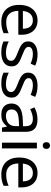

<svg xmlns="http://www.w3.org/2000/svg" viewBox="1059 -1836 787 2945"><g transform="rotate(90 1452.5 -363.5)"><path d="M292 -546Q361 -546 410.5 -516Q460 -486 486.5 -431.5Q513 -377 513 -304V-251H146Q148 -160 192.5 -112.5Q237 -65 317 -65Q368 -65 407.5 -74.5Q447 -84 489 -102V-25Q448 -7 408 1.5Q368 10 313 10Q237 10 178.5 -21Q120 -52 87.5 -113.5Q55 -175 55 -264Q55 -352 84.5 -415Q114 -478 167.5 -512Q221 -546 292 -546ZM291 -474Q228 -474 191.5 -433.5Q155 -393 148 -321H421Q421 -367 407 -401Q393 -435 364.5 -454.5Q336 -474 291 -474Z M998 -148Q998 -96 972 -61Q946 -26 898 -8Q850 10 784 10Q728 10 687.5 1Q647 -8 616 -24V-104Q648 -88 693.5 -74.5Q739 -61 786 -61Q853 -61 883 -82.5Q913 -104 913 -140Q913 -160 902 -176Q891 -192 862.5 -208Q834 -224 781 -244Q729 -264 692 -284Q655 -304 635 -332Q615 -360 615 -404Q615 -472 670.5 -509Q726 -546 816 -546Q865 -546 907.5 -536.5Q950 -527 987 -510L957 -440Q923 -454 886 -464Q849 -474 810 -474Q756 -474 727.5 -456.5Q699 -439 699 -409Q699 -387 712 -371.5Q725 -356 755.5 -341.5Q786 -327 837 -307Q888 -288 924 -268Q960 -248 979 -219.5Q998 -191 998 -148Z M1477 -148Q1477 -96 1451 -61Q1425 -26 1377 -8Q1329 10 1263 10Q1207 10 1166.5 1Q1126 -8 1095 -24V-104Q1127 -88 1172.5 -74.5Q1218 -61 1265 -61Q1332 -61 1362 -82.5Q1392 -104 1392 -140Q1392 -160 1381 -176Q1370 -192 1341.5 -208Q1313 -224 1260 -244Q1208 -264 1171 -284Q1134 -304 1114 -332Q1094 -360 1094 -404Q1094 -472 1149.5 -509Q1205 -546 1295 -546Q1344 -546 1386.5 -536.5Q1429 -527 1466 -510L1436 -440Q1402 -454 1365 -464Q1328 -474 1289 -474Q1235 -474 1206.5 -456.5Q1178 -439 1178 -409Q1178 -387 1191 -371.5Q1204 -356 1234.5 -341.5Q1265 -327 1316 -307Q1367 -288 1403 -268Q1439 -248 1458 -219.5Q1477 -191 1477 -148Z M1810 -545Q1908 -545 1955 -502Q2002 -459 2002 -365V0H1938L1921 -76H1917Q1894 -47 1869.5 -27.5Q1845 -8 1813.5 1Q1782 10 1737 10Q1689 10 1650.5 -7Q1612 -24 1590 -59.5Q1568 -95 1568 -149Q1568 -229 1631 -272.5Q1694 -316 1825 -320L1916 -323V-355Q1916 -422 1887 -448Q1858 -474 1805 -474Q1763 -474 1725 -461.5Q1687 -449 1654 -433L1627 -499Q1662 -518 1710 -531.5Q1758 -545 1810 -545ZM1836 -259Q1736 -255 1697.5 -227Q1659 -199 1659 -148Q1659 -103 1686.5 -82Q1714 -61 1757 -61Q1825 -61 1870 -98.5Q1915 -136 1915 -214V-262Z M2256 -536V0H2168V-536ZM2213 -737Q2233 -737 2248.5 -723.5Q2264 -710 2264 -681Q2264 -653 2248.5 -639Q2233 -625 2213 -625Q2191 -625 2176 -639Q2161 -653 2161 -681Q2161 -710 2176 -723.5Q2191 -737 2213 -737Z M2633 -546Q2702 -546 2751.5 -516Q2801 -486 2827.5 -431.5Q2854 -377 2854 -304V-251H2487Q2489 -160 2533.5 -112.5Q2578 -65 2658 -65Q2709 -65 2748.5 -74.5Q2788 -84 2830 -102V-25Q2789 -7 2749 1.5Q2709 10 2654 10Q2578 10 2519.5 -21Q2461 -52 2428.5 -113.5Q2396 -175 2396 -264Q2396 -352 2425.5 -415Q2455 -478 2508.5 -512Q2562 -546 2633 -546ZM2632 -474Q2569 -474 2532.5 -433.5Q2496 -393 2489 -321H2762Q2762 -367 2748 -401Q2734 -435 2705.5 -454.5Q2677 -474 2632 -474Z"/></g></svg>

Font: Noto Sans Lao Looped
Style: Regular
Weight: 400
Designer: Mark Frömberg, Ben Mitchell
Foundry: The Fontpad Ltd
Version: Version 1.001